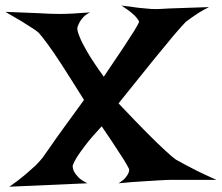

<svg xmlns="http://www.w3.org/2000/svg" viewBox="-105 -707 821 711"><path d="M-85 -663.1Q-42 -661.1 -11.7 -660.2Q18.6 -659.2 38.1 -658.2Q61.5 -657.2 76.2 -656.2Q91.8 -655.3 115.2 -655.3Q155.3 -655.3 228.5 -661.1Q212.9 -653.3 204.1 -644Q195.3 -634.8 190.4 -626Q184.6 -615.2 181.6 -605.5Q179.7 -593.8 190.4 -569.3Q198.2 -548.8 218.8 -513.7Q239.3 -478.5 279.3 -422.9Q327.1 -493.2 353.5 -533.2Q379.9 -573.2 392.6 -593.8Q407.2 -618.2 410.2 -626Q409.2 -630.9 402.3 -639.6Q396.5 -647.5 383.3 -658.7Q370.1 -669.9 344.7 -686.5Q384.8 -680.7 411.6 -677.7Q438.5 -674.8 455.1 -673.8Q474.6 -672.9 487.3 -673.8Q500 -674.8 524.4 -675.8Q544.9 -676.8 579.6 -677.7Q614.3 -678.7 668.9 -680.7Q647.5 -669.9 631.8 -660.2Q616.2 -650.4 605.5 -642.6Q592.8 -632.8 583 -626Q571.3 -614.3 540 -578.1Q513.7 -546.9 464.8 -486.8Q416 -426.8 334 -324.2Q400.4 -253.9 441.4 -212.9Q482.4 -171.9 505.9 -150.4Q533.2 -125 545.9 -116.2Q557.6 -109.4 578.1 -98.6Q595.7 -88.9 624 -74.7Q652.3 -60.5 696.3 -41H533.2Q512.7 -41 483.4 -39.1Q458 -37.1 420.9 -35.2Q383.8 -33.2 334 -28.3Q351.6 -39.1 359.9 -49.3Q368.2 -59.6 371.1 -67.4Q375 -76.2 372.1 -83Q367.2 -92.8 355.5 -112.3Q344.7 -128.9 325.2 -159.2Q305.7 -189.5 271.5 -239.3Q232.4 -197.3 211.4 -169.4Q190.4 -141.6 179.7 -125Q168 -105.5 164.1 -93.8Q164.1 -83 168.9 -72.3Q173.8 -62.5 185.1 -50.8Q196.3 -39.1 218.8 -28.3L-70.3 -15.6Q-35.2 -40 -11.7 -60.1Q11.7 -80.1 26.4 -93.8Q43 -110.4 52.7 -123Q62.5 -137.7 83 -166Q99.6 -190.4 129.4 -231.4Q159.2 -272.5 206.1 -336.9Q154.3 -419.9 122.6 -468.8Q90.8 -517.6 71.3 -543.9Q48.8 -574.2 38.1 -585.9Q28.3 -594.7 10.7 -605.5Q-3.9 -615.2 -27.3 -629.4Q-50.8 -643.6 -85 -663.1Z"/></svg>

Font: Irish Grover
Style: Regular
Weight: 400
Designer: Squid
Foundry: Font Diner, Inc DBA Sideshow
Version: Version 1.001